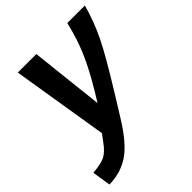

<svg xmlns="http://www.w3.org/2000/svg" viewBox="-253 -650 1004 1004"><g transform="rotate(-45 249.5 -147.5)"><path d="M-44 126Q17 121 46 106.5Q75 92 105 50L134 11L47 -524H184L229 -116L263 -172Q324 -273 358 -353Q392 -433 413 -524H543Q516 -427 475.5 -344.5Q435 -262 337 -103L257 26Q188 138 124 182.5Q60 227 -28 229Z"/></g></svg>

Font: Raleway-v4020
Style: Bold Italic
Weight: 700
Italic angle: -12°
Designer: Matt McInerney, Pablo Impallari, Rodrigo Fuenzalida
Foundry: Matt McInerney, Pablo Impallari, Rodrigo Fuenzalida
Version: Version 4.020;PS 004.020;hotconv 1.0.88;makeotf.lib2.5.64775